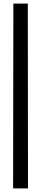

<svg xmlns="http://www.w3.org/2000/svg" viewBox="-20 -930 229 1070"><path d="M54.5 -910H135L136 120H53Z"/></svg>

Font: Big Shoulders Stencil Text Thin
Style: Regular
Weight: 400
Version: Version 2.001